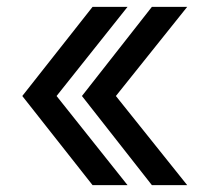

<svg xmlns="http://www.w3.org/2000/svg" viewBox="-20 -540 640 560"><path d="M250 0 45 -260 250 -520H352L145 -260L352 0ZM423 0 219 -260 423 -520H526L318 -260L526 0Z"/></svg>

Font: M PLUS Code Latin Expanded Medium
Style: Regular
Weight: 500
Width: 7
Designer: Coji Morishita
Foundry: UNDERFOREST DESIGN
Version: Version 1.002; ttfautohint (v1.8.3)